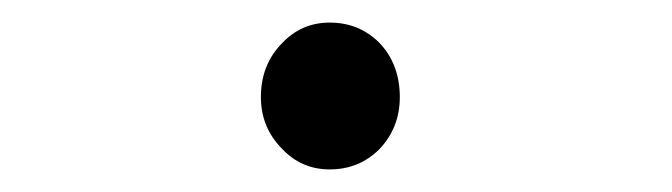

<svg xmlns="http://www.w3.org/2000/svg" viewBox="-20 -447 595 170"><path d="M230 -315Q211 -334 211 -361Q211 -390 230 -409Q247 -427 272 -427Q298 -427 316 -409Q334 -390 334 -361Q334 -334 316 -315Q298 -297 272 -297Q247 -297 230 -315Z"/></svg>

Font: KaiGen Gothic SC Normal
Style: Regular
Weight: 300
Designer: Ryoko NISHIZUKA Ë•øÂ°öÊ∂ºÂ≠ê (kana & ideographs); Paul D. Hunt (Latin, Greek & Cyrillic); Wenlong ZHANG Âº†ÊñáÈæô (bopom
Version: Version 1.001 October 10, 2014